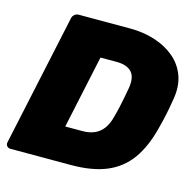

<svg xmlns="http://www.w3.org/2000/svg" viewBox="-103 -807 932 913"><g transform="rotate(15 363.5 -350.0)"><path d="M26 0Q15 0 8.5 -7.5Q2 -15 4 -26L143 -674Q145 -685 154 -692.5Q163 -700 174 -700H429Q493 -700 549.5 -682Q606 -664 647 -629.5Q688 -595 706.5 -544Q725 -493 713 -426Q706 -383 699 -350Q692 -317 681 -275Q657 -181 613 -120Q569 -59 498.5 -29.5Q428 0 323 0ZM250 -170H335Q368 -170 393.5 -181Q419 -192 436.5 -215.5Q454 -239 463 -276Q471 -305 476 -328Q481 -351 485.5 -374Q490 -397 495 -425Q504 -480 480.5 -505Q457 -530 407 -530H327Z"/></g></svg>

Font: Rubik Light ExtraBold
Style: Italic
Weight: 800
Italic angle: -12°
Version: Version 2.104